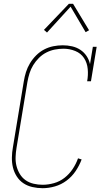

<svg xmlns="http://www.w3.org/2000/svg" viewBox="-20 -981 540 1009"><path d="M204 8Q177 8 150.5 2Q124 -4 103 -18Q82 -32 68 -54Q54 -76 48 -101Q42 -126 42.5 -153.5Q43 -181 48 -208L105 -553Q109 -578 116.5 -602Q124 -626 137.5 -648.5Q151 -671 170 -690Q189 -709 212 -721Q235 -733 260 -738Q285 -743 310 -743Q335 -743 359 -737.5Q383 -732 402.5 -719Q422 -706 435 -686.5Q448 -667 453 -644L468 -735H488L458 -554H438Q444 -586 441 -618.5Q438 -651 421.5 -676Q405 -701 375.5 -713Q346 -725 314 -725Q291 -725 268 -720.5Q245 -716 223.5 -705Q202 -694 184.5 -676.5Q167 -659 154.5 -638.5Q142 -618 135 -595.5Q128 -573 124 -550L67 -205Q63 -181 62 -156.5Q61 -132 66.5 -109.5Q72 -87 84 -67Q96 -47 114.5 -34Q133 -21 156.5 -15.5Q180 -10 204 -10Q233 -10 263.5 -18.5Q294 -27 319 -46.5Q344 -66 362 -93Q380 -120 390 -149L409 -143Q397 -111 377.5 -82Q358 -53 330 -32Q302 -11 269 -1.5Q236 8 204 8ZM227 -810 211 -824 342 -961H364L448 -822L430 -812L351 -946Z"/></svg>

Font: Iosevka Slab Thin
Style: Italic
Weight: 100
Italic angle: -9°
Monospace: yes
Designer: Belleve Invis
Foundry: Belleve Invis
Version: Version 11.1.1; ttfautohint (v1.8.3)